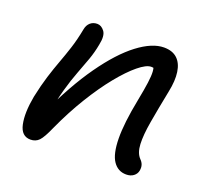

<svg xmlns="http://www.w3.org/2000/svg" viewBox="-95 -617 803 741"><g transform="rotate(20 307.0 -246.5)"><path d="M489.8 9.2Q456 9.2 436.3 -19.6Q416.6 -48.4 415.7 -111.5Q414.8 -174.6 434.8 -275.8Q444.2 -323.8 448.1 -353Q452 -382.2 450.9 -398.9Q449.8 -415.6 443.9 -425.9Q438 -436.2 428 -447Q448.4 -448.4 461.2 -441.5Q474 -434.6 478.9 -419.5Q483.8 -404.4 478.8 -380.2Q470.4 -400.8 461.8 -407.7Q453.2 -414.6 439.2 -414.6Q419.4 -414.6 387 -388.1Q354.6 -361.6 316 -314.2Q277.4 -266.8 238.2 -202.8Q199 -138.8 164.8 -63.8Q145.6 -19.8 131.9 -5.4Q118.2 9 96.8 9Q59.2 9 49.6 -36Q40 -81 53 -151Q63.8 -202 75.8 -240.3Q87.8 -278.6 100.2 -311.8Q112.6 -345 124 -380.3Q135.4 -415.6 144.2 -461.4Q147.4 -478.8 158.8 -489Q170.2 -499.2 187.4 -499.2Q204.2 -499.2 217 -482.2Q229.8 -465.2 221.2 -425.6Q215.2 -393 204.3 -362.3Q193.4 -331.6 179.5 -295.7Q165.6 -259.8 152.4 -212.9Q139.2 -166 128.4 -102L111 -107.6Q170.4 -237 232.6 -324.7Q294.8 -412.4 353.7 -457Q412.6 -501.6 460.8 -501.6Q495.6 -501.6 515.4 -483Q535.2 -464.4 540.2 -429.9Q545.2 -395.4 535.2 -347.6Q519.6 -269.4 509.9 -213Q500.2 -156.6 501.9 -120.3Q503.6 -84 521.4 -65.4Q530.2 -56.8 533.6 -46.4Q537 -36 534.4 -22.2Q531.6 -8.6 519.8 0.3Q508 9.2 489.8 9.2Z"/></g></svg>

Font: Shantell Sans Light
Style: Italic
Weight: 300
Italic angle: -11°
Designer: Stephen Nixon, Anya Danilova, Shantell Martin
Foundry: Arrow Type
Version: Version 1.008;[ac192a2d6]